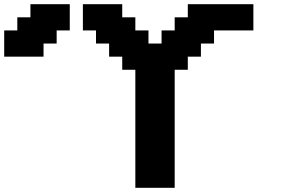

<svg xmlns="http://www.w3.org/2000/svg" viewBox="-20 -895 1352 915"><path d="M625 0H812.5V-562.5H875V-625H937.5V-687.5H1000V-750H1187.5V-875H875V-812.5H812.5V-750H750V-687.5H687.5V-750H625V-812.5H562.5V-875H375V-750H437.5V-687.5H500V-625H562.5V-562.5H625ZM0 -625H187.5V-687.5H250V-750H312.5V-875H125V-812.5H62.5V-750H0Z"/></svg>

Font: Faithful 32x
Style: Semibold
Weight: 400
Foundry: Faithful Resource Pack
Version: Version 1.0; January 27, 2023